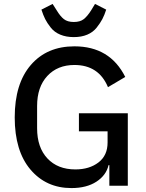

<svg xmlns="http://www.w3.org/2000/svg" viewBox="-20 -946 743 978"><path d="M191 -897 248 -926 269 -893Q287 -863 305.5 -848.5Q324 -834 356 -834Q388 -834 406.5 -848.5Q425 -863 444 -893L464 -926L521 -897Q512 -869 501.5 -849Q491 -829 472.5 -805.5Q454 -782 424.5 -769.5Q395 -757 356 -757Q317 -757 287 -769.5Q257 -782 238.5 -805.5Q220 -829 210 -849Q200 -869 191 -897ZM344 12Q215 12 135 -82.5Q55 -177 55 -348Q55 -520 137 -615Q219 -710 359 -710Q540 -710 618 -554L530 -502Q483 -615 359 -615Q273 -615 221 -559Q169 -503 169 -406V-293Q169 -195 221.5 -139Q274 -83 364 -83Q435 -83 481.5 -118.5Q528 -154 528 -220V-277H382V-369H631V0H537V-105H533Q521 -53 471 -20.5Q421 12 344 12Z"/></svg>

Font: Anuphan Medium
Style: Regular
Weight: 500
Designer: Mike Abbink, Paul van der Laan, Pieter van Rosmalen, Mint Tantisuwanna
Foundry: Bold Monday; Cadson Demak
Version: Version 3.002;hotconv 1.0.109;makeotfexe 2.5.65596